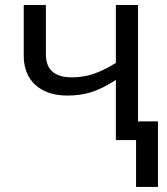

<svg xmlns="http://www.w3.org/2000/svg" viewBox="-20 -556 661 762"><path d="M162.1 -536.1V-340.8Q162.1 -249 265.1 -249Q310.1 -249 350.3 -262.5Q390.6 -275.9 439.9 -306.2V-536.1H527.8V-74.2H606.9V186H520V0H439.9V-238.8Q386.2 -204.1 343 -190.4Q299.8 -176.8 247.1 -176.8Q167 -176.8 120.6 -218.8Q74.2 -260.7 74.2 -335V-536.1Z"/></svg>

Font: Noto Sans Southeast Asian
Style: Regular
Weight: 400
Designer: Monotype Design Team
Foundry: Monotype Imaging Inc.
Version: Version 1.06 uh; ttfautohint (v1.4.1)